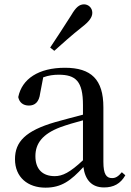

<svg xmlns="http://www.w3.org/2000/svg" viewBox="-20 -849 605 884"><path d="M211 -630 230 -615C270 -651 309 -686 357 -724C391 -750 405 -770 405 -790C405 -814 386 -829 367 -829C345 -829 329 -815 308 -779C272 -722 242 -677 211 -630ZM459 14C503 14 535 -3 557 -42L541 -56C524 -36 512 -29 496 -29C470 -29 456 -46 456 -104V-355C456 -483 400 -537 279 -537C158 -537 81 -486 64 -402C69 -377 87 -363 113 -363C140 -363 160 -378 165 -420L179 -493C204 -502 227 -505 250 -505C329 -505 362 -475 362 -365V-321C320 -310 274 -298 235 -287C97 -247 49 -196 49 -116C49 -32 109 15 189 15C263 15 306 -17 364 -80C372 -21 402 14 459 14ZM362 -111C302 -55 268 -38 232 -38C178 -38 143 -68 143 -130C143 -189 176 -232 257 -263C287 -274 324 -285 362 -295Z"/></svg>

Font: Noto Serif CJK SC Medium
Style: Regular
Weight: 500
Designer: Ryoko NISHIZUKA 西塚涼子 (kana & ideographs); Frank Grießhammer (Latin, Greek & Cyrillic); Wenlong ZHANG 张文龙 (bopomofo); San
Foundry: Adobe
Version: Version 2.001;hotconv 1.1.0;makeotfexe 2.6.0